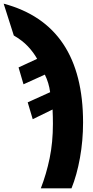

<svg xmlns="http://www.w3.org/2000/svg" viewBox="-101 -785 505 1045"><path d="M121.1 240.2Q151.4 162.1 169.2 76.2Q187 -9.8 187 -110.8Q187 -127.4 186.5 -149.9Q186 -172.4 185.1 -189L77.1 -136.2L49.8 -228L171.9 -283.2Q165 -334.5 143.1 -378.9L26.9 -326.2L0 -418L101.1 -464.8Q81.1 -500.5 50.8 -532.7Q20.5 -564.9 -25.9 -591.8L-81.1 -765.1Q351.1 -649.9 351.1 -118.2Q351.1 -19.5 334.2 74.2Q317.4 168 288.1 240.2Z"/></svg>

Font: Open Sans Condensed ExtraBold
Style: Regular
Weight: 800
Width: 3
Designer: Monotype Design Team
Foundry: Monotype Imaging Inc.
Version: Version 3.000; ttfautohint (v1.8.4)